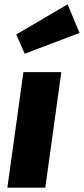

<svg xmlns="http://www.w3.org/2000/svg" viewBox="-20 -866 387 886"><path d="M292 -846 55 -707 94 -618 347 -714ZM263 -533H88L14 0H189Z"/></svg>

Font: Fira Sans ExtraBold
Style: Italic
Weight: 800
Italic angle: -8°
Designer: bBox Type GmbH & Carrois Corporate GbR & Edenspiekermann AG
Foundry: bBox Type GmbH & Carrois Corporate GbR & Edenspiekermann AG
Version: Version 4.301;PS 004.301;hotconv 1.0.88;makeotf.lib2.5.64775